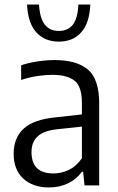

<svg xmlns="http://www.w3.org/2000/svg" viewBox="-20 -815 520 844"><path d="M195 9Q124.5 9 82.2 -30Q40 -69 40 -138.5Q40 -210 84.8 -250.2Q129.5 -290.5 227.5 -299.5L340 -312V-362.5Q340 -435 307.5 -460.5Q275 -486 209.5 -486Q180.5 -486 144.5 -480.8Q108.5 -475.5 73 -463.5V-528Q105 -539 145 -545Q185 -551 220 -551Q317 -551 366.5 -509.2Q416 -467.5 416 -359.5V0H351.5L345.5 -60H340Q315.5 -26 277.8 -8.5Q240 9 195 9ZM118.5 -146.5Q118.5 -52.5 215.5 -52.5Q247.5 -52.5 280.5 -67.2Q313.5 -82 340 -119V-258.5L233 -247Q173 -241 145.8 -216Q118.5 -191 118.5 -146.5ZM238.5 -632Q176.5 -632 139.5 -673Q102.5 -714 99 -795H151.5Q155 -735 176.8 -707Q198.5 -679 238.5 -679Q279 -679 300.5 -707Q322 -735 324.5 -795H377Q373.5 -713.5 337 -672.8Q300.5 -632 238.5 -632Z"/></svg>

Font: Encode Sans SmCnd
Style: Regular
Weight: 400
Width: 4
Designer: Multiple Designers
Foundry: Impallari Type
Version: Version 3.002; ttfautohint (v1.8.3) -l 8 -r 50 -G 200 -x 14 